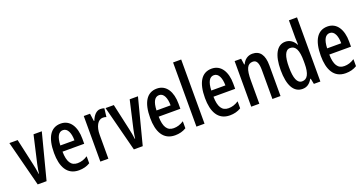

<svg xmlns="http://www.w3.org/2000/svg" viewBox="-37 -1443 4056 2137"><g transform="rotate(-20 1991.0 -375.0)"><path d="M143 0H248L388 -540H290L215 -213C206 -169 199 -132 197 -107H193C188 -150 180 -190 171 -230L102 -540H4Z M613 -549C494 -549 433 -449 433 -266C433 -105 489 10 630 10C679 10 723 -1 762 -25V-108C720 -81 683 -70 642 -70C565 -70 529 -128 527 -248H784V-309C784 -447 726 -549 613 -549ZM613 -472C668 -472 695 -406 695 -321H528C532 -425 562 -472 613 -472Z M1084 -550C1036 -550 1000 -508 977 -449H972L959 -540H885V0H980V-280C979 -379 1018 -450 1076 -450C1092 -450 1106 -448 1118 -443L1130 -543C1113 -548 1099 -550 1084 -550Z M1282 0H1387L1527 -540H1429L1354 -213C1345 -169 1338 -132 1336 -107H1332C1327 -150 1319 -190 1310 -230L1241 -540H1143Z M1752 -549C1633 -549 1572 -449 1572 -266C1572 -105 1628 10 1769 10C1818 10 1862 -1 1901 -25V-108C1859 -81 1822 -70 1781 -70C1704 -70 1668 -128 1666 -248H1923V-309C1923 -447 1865 -549 1752 -549ZM1752 -472C1807 -472 1834 -406 1834 -321H1667C1671 -425 1701 -472 1752 -472Z M2119 0V-760H2023V0Z M2401 -549C2282 -549 2221 -449 2221 -266C2221 -105 2277 10 2418 10C2467 10 2511 -1 2550 -25V-108C2508 -81 2471 -70 2430 -70C2353 -70 2317 -128 2315 -248H2572V-309C2572 -447 2514 -549 2401 -549ZM2401 -472C2456 -472 2483 -406 2483 -321H2316C2320 -425 2350 -472 2401 -472Z M2884 -550C2832 -550 2788 -521 2765 -468H2759L2749 -540H2672V0H2768V-274C2768 -410 2793 -465 2859 -465C2905 -465 2923 -423 2923 -341V0H3019V-363C3019 -488 2972 -550 2884 -550Z M3278 10C3330 10 3365 -15 3395 -66H3401L3414 0H3491V-760H3395V-550C3395 -529 3396 -504 3398 -471H3394C3367 -523 3324 -550 3274 -550C3175 -550 3119 -448 3119 -270C3119 -90 3174 10 3278 10ZM3303 -71C3244 -71 3217 -138 3217 -270C3217 -397 3243 -466 3301 -466C3366 -466 3395 -407 3395 -278V-248C3395 -128 3364 -71 3303 -71Z M3773 -549C3654 -549 3593 -449 3593 -266C3593 -105 3649 10 3790 10C3839 10 3883 -1 3922 -25V-108C3880 -81 3843 -70 3802 -70C3725 -70 3689 -128 3687 -248H3944V-309C3944 -447 3886 -549 3773 -549ZM3773 -472C3828 -472 3855 -406 3855 -321H3688C3692 -425 3722 -472 3773 -472Z"/></g></svg>

Font: Noto Sans Myanmar ExtraCondensed Medium
Style: Regular
Weight: 500
Width: 2
Designer: Monotype Design Team
Foundry: Monotype Imaging Inc.
Version: Version 2.107